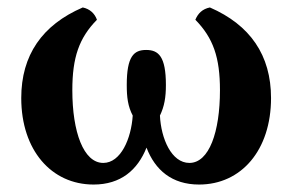

<svg xmlns="http://www.w3.org/2000/svg" viewBox="-20 -486 784 515"><path d="M543 -466C523 -462 511 -450 504 -433C552 -384 570 -332 570 -244C570 -132 541 -49 488 -49C440 -49 412 -114 409 -176C421 -201 425 -225 425 -258C425 -335 405 -352 372 -352C339 -352 320 -335 320 -258C320 -225 323 -201 336 -176C332 -114 304 -49 257 -49C204 -49 174 -132 174 -244C174 -332 192 -384 240 -433C234 -450 221 -462 202 -466C93 -419 37 -338 37 -223C37 -83 118 9 231 9C304 9 349 -30 373 -90C396 -30 441 9 514 9C627 9 707 -83 707 -223C707 -338 651 -419 543 -466Z"/></svg>

Font: Vollkorn Semibold
Style: Regular
Weight: 600
Designer: Friedrich Althausen
Foundry: Friedrich Althausen
Version: Version 4.015;PS 004.015;hotconv 1.0.88;makeotf.lib2.5.64775